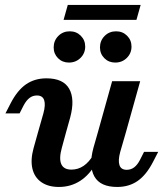

<svg xmlns="http://www.w3.org/2000/svg" viewBox="-20 -745 662 777"><path d="M129.4 -358.6Q112.4 -358.6 99.4 -348.6Q86.3 -338.6 75.5 -318.1L59.2 -286H2L22.7 -326.3Q50 -379.3 85.2 -403.7Q120.3 -428 167.7 -428Q236.1 -428 260 -385.8Q283.9 -343.6 264.1 -269.7L246.9 -208.2H133.4L155.7 -286.7Q165 -320.9 158.7 -339.8Q152.4 -358.6 129.4 -358.6ZM269 -58.6Q295.8 -58.6 318.1 -73.6Q340.4 -88.7 357.5 -118.1L370.5 -88.1Q343.9 -38.7 305.3 -13.6Q266.8 11.6 218.4 11.6Q175.2 11.6 147.3 -7.8Q119.4 -27.2 111.1 -62.7Q102.9 -98.3 115.8 -145.2L133.4 -208.2H246.9L230.1 -146.4Q218.2 -103.2 228 -80.9Q237.8 -58.6 269 -58.6ZM433.8 -416.4H547.3L489.1 -208.2H375.7ZM492.8 -57.8Q509.7 -57.8 523 -67.8Q536.2 -77.8 546.7 -98.3L562.9 -130.3H620.2L599.4 -90Q572.1 -37 537 -12.7Q501.9 11.6 454.5 11.6Q386 11.6 362.1 -30.6Q338.2 -72.8 358.1 -146.7L375.7 -208.2H489.1L466.4 -129.7Q457.2 -95.5 463.5 -76.6Q469.8 -57.8 492.8 -57.8ZM384.6 -553.1Q384.6 -580.4 403.3 -599.4Q422.1 -618.3 449.7 -618.3Q476.4 -618.3 494.3 -600.4Q512.2 -582.5 512.2 -556.6Q512.2 -529.3 493.2 -510.6Q474.3 -491.8 446.2 -491.8Q419.9 -491.8 402.3 -509.5Q384.6 -527.2 384.6 -553.1ZM197.2 -553.1Q197.2 -580.4 215.9 -599.4Q234.7 -618.3 262.3 -618.3Q289 -618.3 306.9 -600.4Q324.8 -582.5 324.8 -556.6Q324.8 -529.3 305.8 -510.6Q286.8 -491.8 258.8 -491.8Q232.5 -491.8 214.8 -509.5Q197.2 -527.2 197.2 -553.1ZM254.3 -725.1H549.2L532.2 -664.6H237.3Z"/></svg>

Font: Playfair Micro SmCond SmLight
Style: Italic
Weight: 360
Width: 4
Italic angle: -15.6°
Designer: Claus Eggers Sørensen
Foundry: Claus Eggers Sørensen
Version: Version 2.203;Glyphs 3.3 (3326)